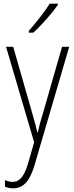

<svg xmlns="http://www.w3.org/2000/svg" viewBox="-20 -784 402 1046"><path d="M295 -757V-764H251C220 -716 180 -665 137 -616V-606H161C204 -644 263 -711 295 -757ZM13 -529 166 -9 133 106C110 183 84 207 48 207C34 207 20 203 7 197V233C22 239 35 242 51 242C106 242 142 205 169 113L357 -529H318L214 -167C202 -130 194 -99 186 -63H183C178 -86 173 -107 156 -166L52 -529Z"/></svg>

Font: Noto Sans Condensed ExtraLight
Style: Regular
Weight: 200
Width: 3
Designer: Monotype Design Team
Foundry: Monotype Imaging Inc.
Version: Version 2.013